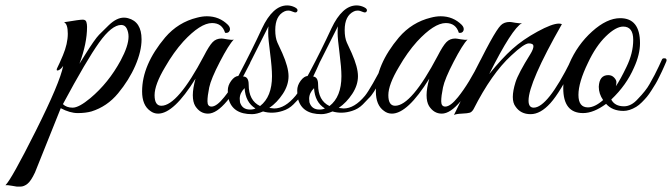

<svg xmlns="http://www.w3.org/2000/svg" viewBox="-165 -417 2478 708"><path d="M357 -272Q357 -228 334 -175Q311 -122 270.5 -73Q230 -24 172 -6Q150 0 121.5 0Q93 0 59 -18L-36 219Q-51 251 -64 261Q-77 271 -89 271Q-101 271 -103.5 271Q-106 271 -121.5 268Q-137 265 -145 266Q-123 245 -33.5 66.5Q56 -112 68 -174Q57 -158 47 -157Q41 -157 47 -168.5Q53 -180 67 -213Q85 -256 85 -292.5Q85 -329 71 -335Q131 -345 141 -344.5Q151 -344 153.5 -336Q156 -328 156 -318Q156 -257 128 -182L148 -214Q184 -272 200.5 -289Q217 -306 236 -324Q265 -352 292 -352Q300 -352 307 -350Q357 -337 357 -272ZM309 -282Q309 -298 302.5 -311.5Q296 -325 282 -325Q247 -325 200.5 -260Q154 -195 67 -33Q80 -20 103 -20Q126 -20 168 -55Q235 -111 280 -194Q309 -248 309 -282Z M615 -24Q634 -24 662 -59Q703 -110 743 -192Q747 -201 752 -202Q760 -205 760 -196Q760 -191 757 -184Q665 2 602 2Q573 2 555 -26Q546 -41 546 -66Q546 -91 556 -127Q476 2 418 2Q402 2 389 -8Q359 -29 359 -80Q359 -178 444 -279Q492 -335 562 -352Q581 -357 598 -357Q644 -357 676 -325Q686 -314 682 -304Q678 -294 665 -296Q654 -332 617 -332Q574 -332 511 -264Q475 -224 444 -170Q405 -105 405 -66Q405 -27 430 -27Q490 -27 587 -211Q606 -248 619 -261.5Q632 -275 652 -275Q656 -275 672.5 -272Q689 -269 697 -271Q679 -253 646 -189.5Q613 -126 606.5 -94.5Q600 -63 600 -43.5Q600 -24 615 -24Z M828 -19Q841 -17 846 -17Q886 -17 925 -64Q946 -90 1000 -195Q1002 -200 1007 -200Q1016 -201 1016 -193Q1016 -191 1011.5 -181.5Q1007 -172 1003 -162.5Q999 -153 990 -135Q981 -117 974.5 -106Q968 -95 958 -79Q948 -63 938 -54L917 -32Q900 -15 877 -8Q840 4 805 -6Q782 4 764 4Q693 4 678 -52Q675 -65 675 -83.5Q675 -102 687.5 -119Q700 -136 714 -137Q765 -234 801 -312Q841 -397 894 -397Q908 -397 921.5 -390.5Q935 -384 931.5 -376Q928 -368 917 -373Q906 -378 898 -378Q890 -378 884 -375Q850 -359 850 -306Q850 -278 858 -260Q866 -242 876 -221Q899 -169 899 -136Q899 -103 878 -71Q857 -39 828 -19ZM794 -26Q838 -60 838 -136Q838 -167 831 -221Q824 -275 824 -294Q824 -313 825 -320Q749 -168 731 -135Q752 -135 752 -105Q752 -46 794 -26ZM719 -53Q719 -47 720 -40Q728 -13 757 -13Q769 -13 777 -17Q740 -40 737 -92Q719 -74 719 -53Z M1084 -19Q1097 -17 1102 -17Q1142 -17 1181 -64Q1202 -90 1256 -195Q1258 -200 1263 -200Q1272 -201 1272 -193Q1272 -191 1267.5 -181.5Q1263 -172 1259 -162.5Q1255 -153 1246 -135Q1237 -117 1230.5 -106Q1224 -95 1214 -79Q1204 -63 1194 -54L1173 -32Q1156 -15 1133 -8Q1096 4 1061 -6Q1038 4 1020 4Q949 4 934 -52Q931 -65 931 -83.5Q931 -102 943.5 -119Q956 -136 970 -137Q1021 -234 1057 -312Q1097 -397 1150 -397Q1164 -397 1177.5 -390.5Q1191 -384 1187.5 -376Q1184 -368 1173 -373Q1162 -378 1154 -378Q1146 -378 1140 -375Q1106 -359 1106 -306Q1106 -278 1114 -260Q1122 -242 1132 -221Q1155 -169 1155 -136Q1155 -103 1134 -71Q1113 -39 1084 -19ZM1050 -26Q1094 -60 1094 -136Q1094 -167 1087 -221Q1080 -275 1080 -294Q1080 -313 1081 -320Q1005 -168 987 -135Q1008 -135 1008 -105Q1008 -46 1050 -26ZM975 -53Q975 -47 976 -40Q984 -13 1013 -13Q1025 -13 1033 -17Q996 -40 993 -92Q975 -74 975 -53Z M1477 -24Q1496 -24 1524 -59Q1565 -110 1605 -192Q1609 -201 1614 -202Q1622 -205 1622 -196Q1622 -191 1619 -184Q1527 2 1464 2Q1435 2 1417 -26Q1408 -41 1408 -66Q1408 -91 1418 -127Q1338 2 1280 2Q1264 2 1251 -8Q1221 -29 1221 -80Q1221 -178 1306 -279Q1354 -335 1424 -352Q1443 -357 1460 -357Q1506 -357 1538 -325Q1548 -314 1544 -304Q1540 -294 1527 -296Q1516 -332 1479 -332Q1436 -332 1373 -264Q1337 -224 1306 -170Q1267 -105 1267 -66Q1267 -27 1292 -27Q1352 -27 1449 -211Q1468 -248 1481 -261.5Q1494 -275 1514 -275Q1518 -275 1534.5 -272Q1551 -269 1559 -271Q1541 -253 1508 -189.5Q1475 -126 1468.5 -94.5Q1462 -63 1462 -43.5Q1462 -24 1477 -24Z M1907 -328Q1784 -112 1784 -46Q1784 -20 1803 -20Q1854 -20 1940 -193Q1946 -207 1952 -204Q1958 -201 1958 -196Q1958 -191 1954 -184Q1901 -77 1864.5 -36.5Q1828 4 1791.5 4Q1755 4 1736 -24Q1726 -37 1726 -59.5Q1726 -82 1736 -114Q1746 -146 1791 -218Q1802 -236 1802 -246.5Q1802 -257 1785 -257Q1768 -257 1720 -212Q1648 -146 1581 -14Q1575 -4 1567.5 -1.5Q1560 1 1538 2Q1516 3 1509 7Q1525 -25 1572 -124Q1656 -299 1682 -324Q1694 -336 1715 -336Q1719 -336 1735.5 -333Q1752 -330 1760 -332Q1723 -312 1639 -144Q1686 -202 1724.5 -236.5Q1763 -271 1817 -300.5Q1871 -330 1896 -330Q1902 -330 1907 -328Z M2122 -350Q2195 -350 2195 -258Q2195 -216 2173 -168Q2145 -103 2089 -50Q2102 -25 2136 -25Q2163 -25 2187 -52Q2217 -83 2230 -106.5Q2243 -130 2249 -141Q2255 -152 2264.5 -172.5Q2274 -193 2276 -197.5Q2278 -202 2283 -202Q2293 -203 2293 -195Q2293 -192 2291 -188L2285 -174Q2279 -160 2276 -154Q2273 -148 2265.5 -132.5Q2258 -117 2252.5 -108Q2247 -99 2237.5 -84Q2228 -69 2220.5 -60Q2213 -51 2202 -40Q2191 -29 2181 -23Q2156 -8 2134 -8Q2093 -8 2070 -34Q2024 0 1985 0Q1912 0 1912 -92Q1912 -134 1934 -182Q1964 -252 2018.5 -301Q2073 -350 2122 -350ZM2133 -319Q2106 -319 2069 -283Q2032 -247 2003 -185Q1968 -113 1968 -67Q1968 -21 2003 -21Q2028 -21 2059 -48Q2043 -71 2043 -97Q2045 -140 2078 -140Q2091 -140 2099.5 -131Q2108 -122 2108 -114.5Q2108 -107 2106 -99Q2123 -124 2145 -170Q2170 -221 2170 -270Q2170 -319 2133 -319Z"/></svg>

Font: Great Vibes
Style: Regular
Weight: 400
Designer: Robert E. Leuschke
Foundry: Robert E. Leuschke
Version: Version 1.001